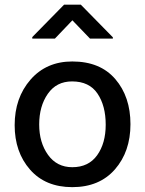

<svg xmlns="http://www.w3.org/2000/svg" viewBox="-20 -770 604 799"><path d="M280.8 8.8Q393.6 8.8 458.3 -65.2Q522.9 -139.2 522.9 -253.2Q522.9 -367.2 460 -440.7Q397 -514.2 280.8 -514.2Q172.9 -514.2 106.9 -438.5Q41 -362.8 41 -249Q41 -137.2 105 -64.2Q168.9 8.8 280.8 8.8ZM279.8 -431.2Q351.6 -431.2 385.7 -380.6Q419.9 -330.1 419.9 -251Q419.9 -173.8 384.3 -124Q348.6 -74.2 280.8 -74.2Q216.8 -74.2 179.9 -125.5Q143.1 -176.8 143.1 -252Q143.1 -328.1 179 -379.6Q214.8 -431.2 279.8 -431.2ZM449.7 -614.7 316.4 -750.5H246.6L114.3 -615.7V-609.4H208.5L281.2 -685.5L354.5 -609.4H449.7Z"/></svg>

Font: FAU Chimera Medium
Style: Regular
Weight: 500
Version: Version 1.002;hotconv 1.0.117;makeotfexe 2.5.65602